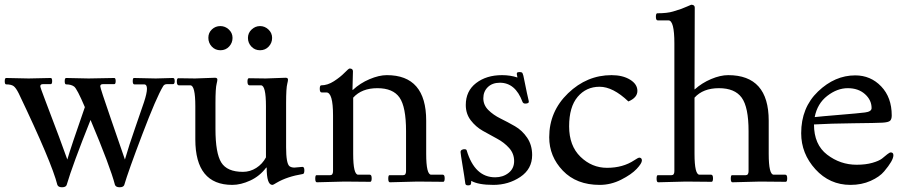

<svg xmlns="http://www.w3.org/2000/svg" viewBox="-28 -767 3827 810"><path d="M629 -436 702 -438Q709 -438 709 -425Q709 -412 702 -412H676Q665 -412 660 -403Q632 -357 572.5 -200.5Q513 -44 496 14Q492 23 476.5 23Q461 23 457 13Q437 -64 354 -261Q278 -71 253 14Q249 23 233.5 23Q218 23 214 13Q191 -80 51 -373Q39 -397 29 -404Q19 -411 -2 -411Q-8 -411 -8 -424.5Q-8 -438 -2 -438L93 -436L186 -438Q192 -438 192 -425Q192 -412 186 -412H153Q142 -412 142 -403Q142 -398 162 -346Q233 -160 256 -94Q271 -146 330 -315Q297 -393 284.5 -402Q272 -411 251 -411Q245 -411 245 -424.5Q245 -438 251 -438L346 -436L454 -438Q460 -438 460 -425Q460 -412 454 -412H406Q395 -412 395 -403Q395 -395 440 -265Q485 -135 499 -94Q517 -156 542 -227Q567 -298 579.5 -336Q592 -374 592 -392.5Q592 -411 580 -411H539Q532 -411 532 -424.5Q532 -438 537 -438Z M795 -436 879 -439Q889 -439 889 -431Q889 -426 886 -414Q881 -396 881 -332V-223Q881 -121 905.5 -81.5Q930 -42 997 -42Q1027 -42 1053 -58.5Q1079 -75 1094 -103V-319Q1094 -407 1073 -407H1024Q1016 -408 1016 -422.5Q1016 -437 1022 -437L1093 -436L1177 -439Q1187 -439 1187 -431Q1187 -426 1184 -414Q1179 -396 1179 -332V-146Q1179 -78 1193 -66Q1201 -60 1214 -60L1248 -63Q1256 -63 1256 -48.5Q1256 -34 1250 -33Q1183 -22 1139 4Q1125 13 1121 13Q1097 13 1097 -60H1095Q1068 -24 1028 -5.5Q988 13 952 13Q796 13 796 -179V-319Q796 -407 775 -407H726Q718 -408 718 -422.5Q718 -437 724 -437ZM938.5 -570.5Q924 -555 902 -555Q880 -555 865.5 -570.5Q851 -586 851 -607.5Q851 -629 866 -643Q881 -657 901.5 -657Q922 -657 937.5 -642.5Q953 -628 953 -607Q953 -586 938.5 -570.5ZM1105.5 -570.5Q1091 -555 1069 -555Q1047 -555 1032.5 -570.5Q1018 -586 1018 -607Q1018 -628 1033.5 -642.5Q1049 -657 1069 -657Q1089 -657 1104.5 -642.5Q1120 -628 1120 -607Q1120 -586 1105.5 -570.5Z M1461 -466 1459 -388H1461Q1491 -416 1531 -433Q1571 -450 1604 -450Q1770 -450 1770 -258V-118Q1770 -30 1791 -30H1840Q1848 -30 1848 -15Q1848 0 1842 0Q1842 0 1733 -1L1617 2Q1610 2 1610 -13Q1610 -28 1615 -28H1673Q1685 -28 1685 -45V-214Q1685 -316 1657.5 -355.5Q1630 -395 1564 -395Q1498 -395 1462 -355V-118Q1462 -30 1483 -30H1532Q1540 -30 1540 -15Q1540 0 1534 0L1425 -1L1309 2Q1302 2 1302 -13Q1302 -28 1307 -28H1365Q1377 -28 1377 -45V-280Q1377 -377 1349 -377H1329Q1321 -377 1321 -392Q1321 -407 1327 -407Q1354 -407 1381 -424.5Q1408 -442 1425.5 -460Q1443 -478 1447 -478Q1461 -478 1461 -466Z M1960 -4Q1960 8 1958 11Q1956 15 1946 15Q1936 15 1935 7Q1932 -17 1923.5 -68Q1915 -119 1915 -125.5Q1915 -132 1920.5 -135Q1926 -138 1933 -137.5Q1940 -137 1941 -132Q1975 -19 2061 -19Q2094 -19 2117.5 -37.5Q2141 -56 2141 -87.5Q2141 -119 2120 -142.5Q2099 -166 2069 -182Q2039 -198 2009 -215Q1979 -232 1958 -259.5Q1937 -287 1937 -324Q1937 -383 1980.5 -416.5Q2024 -450 2090 -450Q2125 -450 2155 -440Q2151 -456 2153 -459.5Q2155 -463 2163 -463Q2171 -463 2174 -461Q2177 -459 2180 -447.5Q2183 -436 2186 -418.5Q2189 -401 2195 -374.5Q2201 -348 2202.5 -341.5Q2204 -335 2200 -332.5Q2196 -330 2187.5 -330Q2179 -330 2176 -338Q2146 -418 2081 -418Q2049 -418 2030 -399.5Q2011 -381 2011 -352.5Q2011 -324 2032 -303Q2053 -282 2083.5 -267Q2114 -252 2144.5 -234.5Q2175 -217 2196 -186Q2217 -155 2217 -113Q2217 -54 2167 -20.5Q2117 13 2053.5 13Q1990 13 1960 -4Z M2552 -450Q2599 -450 2630 -431Q2661 -412 2661 -383.5Q2661 -355 2623 -339Q2558 -401 2501.5 -401Q2445 -401 2409 -358.5Q2373 -316 2373 -234Q2373 -152 2421 -105.5Q2469 -59 2533 -59Q2600 -59 2648 -91Q2665 -102 2668 -102Q2680 -102 2680 -90Q2680 -78 2658 -54.5Q2636 -31 2592.5 -9Q2549 13 2502 13Q2404 13 2346.5 -47Q2289 -107 2289 -188Q2289 -297 2368.5 -373.5Q2448 -450 2552 -450Z M2903 -735 2902 -390H2903Q2933 -417 2972 -433.5Q3011 -450 3044 -450Q3215 -450 3215 -258V-118Q3215 -30 3236 -30H3285Q3293 -30 3293 -15Q3293 0 3287 0Q3287 0 3178 -1L3062 2Q3055 2 3055 -13Q3055 -28 3060 -28H3118Q3130 -28 3130 -45V-214Q3130 -315 3101 -355Q3072 -395 3005 -395Q2938 -395 2902 -355V-118Q2902 -30 2923 -30H2972Q2980 -30 2980 -15Q2980 0 2974 0L2865 -1L2749 2Q2742 2 2742 -13Q2742 -28 2747 -28H2805Q2817 -28 2817 -45V-584Q2817 -681 2792 -681H2747Q2739 -681 2739 -696Q2739 -711 2745 -711Q2787 -711 2811.5 -718.5Q2836 -726 2846 -729.5Q2856 -733 2870.5 -739.5Q2885 -746 2888 -747Q2903 -747 2903 -735Z M3586 -72Q3624 -72 3652 -80Q3680 -88 3693 -98L3715 -116Q3725 -124 3730 -124Q3741 -124 3741 -112Q3741 -90 3702 -44Q3683 -21 3645 -4Q3607 13 3560 13Q3472 13 3412 -53Q3352 -119 3352 -205Q3352 -313 3423 -381Q3494 -449 3580 -449Q3645 -449 3689.5 -402.5Q3734 -356 3734 -280Q3734 -264 3727 -257.5Q3720 -251 3695 -249.5Q3670 -248 3573 -247Q3476 -246 3406 -242Q3406 -157 3461.5 -114.5Q3517 -72 3586 -72ZM3409 -273Q3435 -276 3514 -282.5Q3593 -289 3621 -292.5Q3649 -296 3649 -311Q3649 -345 3621 -370Q3593 -395 3548.5 -395Q3504 -395 3462 -362.5Q3420 -330 3409 -273Z"/></svg>

Font: Sedan
Style: Regular
Weight: 400
Designer: Sebastian Salazar
Foundry: Sebastian Salazar
Version: Version 1.001